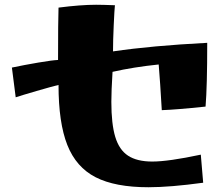

<svg xmlns="http://www.w3.org/2000/svg" viewBox="-20 -788 921 807"><path d="M226 -431Q197 -424 133.5 -405.5Q70 -387 46 -379L30 -504Q82 -515 141 -525Q200 -535 224 -536Q224 -700 226 -756Q319 -768 384 -768Q409 -768 463 -766Q461 -748 458 -682.5Q455 -617 455 -572Q618 -596 851 -608Q851 -425 844 -340Q721 -327 660 -325Q653 -446 647 -517Q541 -506 453 -486Q448 -406 448 -360Q448 -267 464.5 -212.5Q481 -158 518.5 -133.5Q556 -109 620 -109Q688 -109 824 -138L834 -20Q695 -1 604 -1Q464 -1 382 -43Q300 -85 263 -178.5Q226 -272 226 -431Z"/></svg>

Font: Otomanopee
Style: Regular
Weight: 400
Designer: Das Ende der Wildnis
Foundry: Gutenberg Labo
Version: Version 3.000